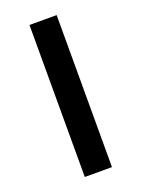

<svg xmlns="http://www.w3.org/2000/svg" viewBox="-123 -681 544 739"><g transform="rotate(-20 149.0 -311.5)"><path d="M93.5 0V-622.6H204.8V0Z"/></g></svg>

Font: Playfair 5pt SemiExpanded Light
Style: Bold
Weight: 700
Version: Version 2.203